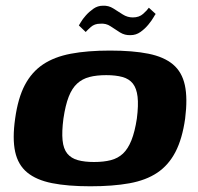

<svg xmlns="http://www.w3.org/2000/svg" viewBox="-20 -645 693 672"><path d="M296 7Q217 7 162 -4Q107 -15 75 -41.5Q43 -68 33 -114Q23 -160 33 -230Q43 -302 67 -347.5Q91 -393 130.5 -419.5Q170 -446 228 -457Q286 -468 365 -468Q445 -468 499.5 -457Q554 -446 585.5 -419.5Q617 -393 627 -347Q637 -301 628 -230Q618 -159 594 -113Q570 -67 530.5 -40.5Q491 -14 433 -3.5Q375 7 296 7ZM309 -78Q343 -78 368 -84.5Q393 -91 410.5 -107.5Q428 -124 440 -154Q452 -184 459 -230Q465 -277 461.5 -306.5Q458 -336 445 -352.5Q432 -369 408.5 -375.5Q385 -382 352 -382Q318 -382 293 -375.5Q268 -369 250 -352.5Q232 -336 220.5 -306.5Q209 -277 202 -230Q196 -184 199 -154Q202 -124 215.5 -107.5Q229 -91 252.5 -84.5Q276 -78 309 -78ZM437 -522Q417 -521 400 -531.5Q383 -542 367 -553Q351 -564 330 -562Q311 -562 298 -550.5Q285 -539 280 -533L256 -556Q257 -557 263 -567.5Q269 -578 280.5 -591Q292 -604 307 -614.5Q322 -625 340 -625Q360 -626 376.5 -615.5Q393 -605 409.5 -594.5Q426 -584 445 -584Q467 -584 481 -596.5Q495 -609 501 -618L525 -596Q524 -596 517.5 -584.5Q511 -573 499 -558.5Q487 -544 471.5 -533Q456 -522 437 -522Z"/></svg>

Font: Genos Thin
Style: Bold Italic
Weight: 700
Italic angle: -8°
Version: Version 1.010